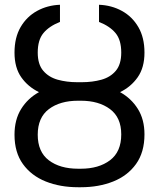

<svg xmlns="http://www.w3.org/2000/svg" viewBox="-20 -780 671 810"><path d="M325.3 -433.2Q370 -433.2 407.8 -443.7Q445.7 -454.2 468.6 -481.4Q491.5 -508.5 491.5 -558.2Q491.5 -611.5 467.5 -640.4Q443.5 -669.4 397.7 -687.5V-759.9Q451 -757.8 494.5 -733.8Q538 -709.9 563.7 -665.7Q589.5 -621.4 589.5 -558.2Q589.5 -495 561.1 -454.4Q532.7 -413.7 486.5 -391.3Q533.7 -365.1 561.6 -320.5Q589.5 -275.9 589.5 -213.1Q589.5 -137.8 554 -88.2Q518.5 -38.7 457.7 -14.4Q397 9.9 321 9.9H309.7Q233.7 9.9 172.9 -14.4Q112.2 -38.7 76.7 -87.9Q41.2 -137.1 41.2 -211.6Q41.2 -275.2 69.1 -320.1Q96.9 -365.1 144.5 -391.3Q98 -413.7 69.6 -454.2Q41.2 -494.7 41.2 -558.2Q41.2 -621.4 66.9 -665.7Q92.7 -709.9 136.2 -733.8Q179.7 -757.8 233 -759.9V-687.5Q187.1 -669.4 163.2 -640.4Q139.2 -611.5 139.2 -558.2Q139.2 -508.5 162.5 -481.4Q185.7 -454.2 223.5 -443.7Q261.4 -433.2 305.4 -433.2ZM321 -355.1H309.7Q233 -355.1 186.1 -319.6Q139.2 -284.1 139.2 -211.6Q139.2 -139.2 186.1 -103.7Q233 -68.2 309.7 -68.2H321Q396.7 -68.2 444.1 -103.9Q491.5 -139.6 491.5 -213.1Q491.5 -284.4 444.1 -319.8Q396.7 -355.1 321 -355.1Z"/></svg>

Font: Inter Alia
Style: Regular
Weight: 400
Designer: Rasmus Andersson (Latin, Greek, Cyrillic etc.) and Evan from Shavian.info (Shavian, old style figures)
Foundry: Shavian.info
Version: Version 0.001;git-37ab20767